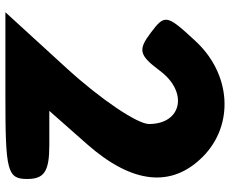

<svg xmlns="http://www.w3.org/2000/svg" viewBox="-92 -832 873 730"><g transform="rotate(90 345.0 -466.5)"><path d="M134 -771C34 -663 33 -656 105 -602C170 -553 190 -559 249 -638C330 -746 451 -721 451 -596C451 -552 357 -412 239 -283L26 -50H343C631 -50 660 -57 660 -133C660 -198 631 -217 531 -217H401L529 -362C679 -533 694 -682 576 -800C455 -921 260 -909 134 -771Z"/></g></svg>

Font: Hussar Skorodowane
Style: Bold
Weight: 700
Foundry: Cannot Into Space Fonts
Version: Version 0.892